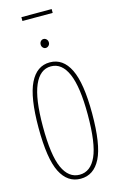

<svg xmlns="http://www.w3.org/2000/svg" viewBox="-136 -951 622 1017"><g transform="rotate(-15 175.0 -443.0)"><path d="M175 11Q103 11 65.5 -63Q28 -137 28 -308Q28 -474 65.5 -550.5Q103 -627 175 -627Q247 -627 284.5 -550.5Q322 -474 322 -308Q322 -137 284.5 -63Q247 11 175 11ZM175 -11Q235 -11 266.5 -80.5Q298 -150 298 -308Q298 -460 266.5 -532.5Q235 -605 175 -605Q115 -605 83.5 -532.5Q52 -460 52 -308Q52 -150 83.5 -80.5Q115 -11 175 -11ZM175 -706Q166 -706 159.5 -713Q153 -720 153 -730Q153 -741 159.5 -748Q166 -755 175 -755Q184 -755 191 -748Q198 -741 198 -730Q198 -720 191 -713Q184 -706 175 -706ZM92 -876V-897H258V-876Z"/></g></svg>

Font: Inconsolata ExtraCondensed ExtraLight
Style: Regular
Weight: 200
Width: 2
Monospace: yes
Designer: Raph Levien, Cyreal, Brenton Simpson
Foundry: Raph Levien, Cyreal, Google
Version: Version 3.001; ttfautohint (v1.8.2.53-6de2)